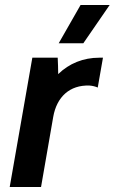

<svg xmlns="http://www.w3.org/2000/svg" viewBox="-20 -752 461 772"><path d="M19 0H145L194 -282C208 -362 260 -411 340 -408C353 -407 364 -404 373 -400L394 -520H379C315 -520 258 -497 214 -454C214 -475 213 -498 212 -520H110ZM315 -578 421 -732H304L216 -578Z"/></svg>

Font: Fixel Text 20240404 SemiBold
Style: Italic
Weight: 600
Width: 4
Italic angle: -10°
Designer: AlfaBravo + MacPaw
Foundry: Kyrylo Tkachov, Marchela Mozhyna, Serhii Makarenko, Maria Weinstein, Zakhar Kryvoshyya
Version: Version 1.211;Glyphs 3.2 (3225)